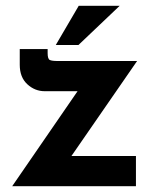

<svg xmlns="http://www.w3.org/2000/svg" viewBox="-20 -641 545 661"><path d="M134 -327Q100 -327 74 -351Q48 -375 48 -418V-472H144V-458Q144 -438 151.5 -434.5Q159 -431 178 -431H452L226 -104H448V0H22L247 -327ZM392 -621 250 -486H172L251 -621Z"/></svg>

Font: Reem Kufi SemiBold
Style: Regular
Weight: 600
Designer: Khaled Hosny
Version: Version 1.001